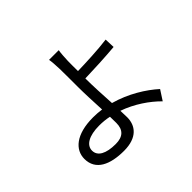

<svg xmlns="http://www.w3.org/2000/svg" viewBox="-173 -1043 1346 1346"><g transform="rotate(-45 500.0 -370.5)"><path d="M467 -136C467 -68 432 -34 359 -34C264 -34 209 -64 209 -119C209 -173 267 -208 369 -208C402 -208 434 -205 466 -198C466 -173 467 -152 467 -136ZM534 -510C615 -512 742 -518 830 -526L827 -602C738 -590 613 -585 534 -583C534 -622 533 -657 534 -684C535 -714 538 -761 542 -782H446C450 -763 453 -720 454 -684C455 -642 455 -560 455 -503C455 -444 459 -353 463 -273C435 -277 407 -279 379 -279C208 -279 130 -205 130 -116C130 -3 231 41 367 41C499 41 549 -29 549 -110C549 -128 548 -150 547 -176C650 -140 741 -77 804 -13L852 -87C780 -152 671 -221 544 -256C539 -342 534 -438 534 -503Z"/></g></svg>

Font: Noto Sans KR Regular
Style: Regular
Weight: 400
Designer: Ryoko NISHIZUKA  (kana & ideographs); Paul D. Hunt (Latin, Greek & Cyrillic); Wenlong ZHANG  (bopomofo); Sandoll Communi
Foundry: Adobe Systems Incorporated
Version: Version 1.004;PS 1.004;hotconv 1.0.82;makeotf.lib2.5.63406